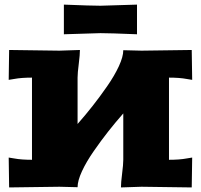

<svg xmlns="http://www.w3.org/2000/svg" viewBox="-20 -820 880 841"><path d="M18.1 -129.9 42 -126Q73.2 -120.1 120.1 -120.1V-480Q73.2 -480 42 -474.1L18.1 -470.2L20 -601.1L240.2 -598.1L330.1 -601.1Q330.1 -580.6 325 -540.3Q319.8 -500 319.8 -480V-276.9Q355 -316.9 385.7 -356Q416.5 -395 449 -441.7Q481.4 -488.3 500.7 -530Q520 -571.8 520 -600.1L600.1 -598.1L819.8 -601.1L821.8 -470.2L797.9 -474.1Q766.6 -480 720.2 -480V-120.1Q766.6 -120.1 797.9 -126L821.8 -129.9L819.8 1L600.1 -2L509.8 1Q509.8 -19.5 514.9 -59.8Q520 -100.1 520 -120.1V-323.2Q484.9 -283.2 454.1 -244.1Q423.3 -205.1 390.9 -158.4Q358.4 -111.8 339.1 -70.1Q319.8 -28.3 319.8 0L240.2 -2L20 1ZM259.8 -669.9V-799.8Q379.9 -794.9 419.9 -794.9L580.1 -799.8V-669.9Q460 -674.8 419.9 -674.8Z"/></svg>

Font: Zantroke
Style: Regular
Weight: 500
Foundry: gluk
Version: Version 0.36